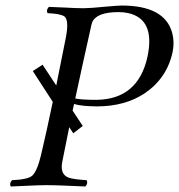

<svg xmlns="http://www.w3.org/2000/svg" viewBox="-20 -675 653 700"><path d="M313 -583Q275.9 -417 255.4 -320.8L254.4 -315.9Q275.4 -311 332 -311Q483.4 -313 517.6 -467.8Q546.9 -605.5 446.8 -627.4Q430.2 -630.9 412.1 -630.9Q331.5 -630.9 315.9 -593.3Q314.5 -587.9 313 -583ZM185.1 -363.3Q189.5 -385.3 219.7 -536.1Q232.4 -600.6 215.3 -614.7Q201.7 -625 153.3 -627Q147.5 -638.7 158.2 -649.9Q180.7 -649.4 215.3 -647.5Q257.8 -645 285.2 -645Q307.1 -645 367.7 -650.9Q411.6 -654.8 423.3 -654.8Q581.1 -654.8 607.9 -554.7Q616.7 -521.5 609.4 -485.8Q588.9 -390.1 507.8 -335Q436 -287.1 333 -287.1Q276.4 -287.6 250 -295.9Q249 -291 246.6 -280.8V-279.8L246.1 -278.8V-277.8L245.6 -276.9V-275.9V-274.9L245.1 -273.9L244.6 -272L281.7 -215.8L247.1 -189L232.4 -211.4Q227.1 -183.6 207 -85Q197.8 -38.6 231.4 -26.9Q249.5 -21 295.9 -18.1Q301.8 -6.3 291 4.9Q270 4.4 232.4 2.4Q181.6 0 149.9 0Q121.6 0 76.7 2.4Q40 4.4 19 4.9Q13.2 -6.8 23.9 -18.1Q81.1 -20.5 97.2 -34.2Q115.7 -51.3 129.4 -108.9Q148.9 -190.9 172.4 -303.7L99.6 -416L135.3 -439Z"/></svg>

Font: Linux Libertine Display Slanted O
Style: Slanted
Weight: 400
Designer: Philipp H. Poll
Foundry: Philipp H. Poll
Version: Version 5.0.9